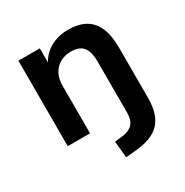

<svg xmlns="http://www.w3.org/2000/svg" viewBox="-161 -632 920 955"><g transform="rotate(-30 299.5 -154.0)"><path d="M292 193 283 98 329 93Q368 88 387.5 67Q407 46 407 4V-291Q407 -329 397.5 -353Q388 -377 368 -388.5Q348 -400 317 -400Q281 -400 253.5 -384.5Q226 -369 211 -340.5Q196 -312 196 -274V0H68V-491H191V-393H183Q205 -446 252 -473.5Q299 -501 358 -501Q417 -501 456 -479Q495 -457 514.5 -412Q534 -367 534 -297V-10Q534 39 523 74.5Q512 110 489 134Q466 158 429 171.5Q392 185 338 189Z"/></g></svg>

Font: Nunito Sans 11pt
Style: Bold
Weight: 700
Version: Version 3.101;gftools[0.9.27]